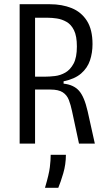

<svg xmlns="http://www.w3.org/2000/svg" viewBox="-20 -680 510 909"><path d="M73 0V-660H216Q274 -660 319.5 -641.5Q365 -623 391.5 -581.5Q418 -540 418 -471Q418 -430 406 -394Q394 -358 364 -332Q334 -306 281 -295V-284Q328 -279 353.5 -251Q379 -223 395 -153L429 0H354L321 -154Q315 -183 306 -206.5Q297 -230 277 -243Q257 -256 219 -256H146V0ZM146 -317H193Q214 -317 240 -320Q266 -323 289.5 -336.5Q313 -350 328.5 -379Q344 -408 344 -460Q344 -509 330.5 -536.5Q317 -564 295 -576.5Q273 -589 249.5 -592.5Q226 -596 206 -596H146ZM193 209Q212 145 216 111.5Q220 78 220 53H292Q292 98 279.5 140.5Q267 183 256 209Z"/></svg>

Font: Bricolage Grotesque 10pt Condensed Light
Style: Regular
Weight: 300
Width: 3
Designer: Mathieu Triay
Foundry: Atelier Triay
Version: Version 1.000; ttfautohint (v1.8.4.7-5d5b);gftools[0.9.32]